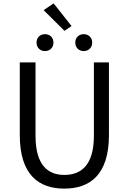

<svg xmlns="http://www.w3.org/2000/svg" viewBox="-20 -1102 761 1135"><path d="M360 13C510 13 624 -67 624 -303V-733H535V-300C535 -123 458 -68 360 -68C265 -68 190 -123 190 -300V-733H97V-303C97 -67 211 13 360 13ZM403 -948 297 -1082 238 -1042 361 -920ZM246 -800C275 -800 296 -821 296 -850C296 -880 275 -900 246 -900C217 -900 196 -880 196 -850C196 -821 217 -800 246 -800ZM475 -800C504 -800 525 -821 525 -850C525 -880 504 -900 475 -900C446 -900 425 -880 425 -850C425 -821 446 -800 475 -800Z"/></svg>

Font: Source Han Sans KR Regular
Style: Regular
Weight: 400
Designer: Ryoko NISHIZUKA (kana & ideographs); Paul D. Hunt (Latin, Greek & Cyrillic); Wenlong ZHANG (bopomofo); Sandoll Communica
Foundry: Adobe Systems Incorporated
Version: Version 1.004;PS 1.004;hotconv 1.0.82;makeotf.lib2.5.63406